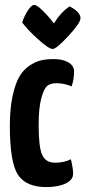

<svg xmlns="http://www.w3.org/2000/svg" viewBox="-20 -750 347 780"><path d="M194 -551Q178 -551 133.5 -591.5Q89 -632 70 -659Q79 -686 93.5 -708Q108 -730 119 -730Q129 -730 149 -711Q169 -692 184 -674L199 -655Q214 -679 230 -696Q246 -713 254 -718L263 -724Q307 -701 307 -676Q307 -657 258 -604Q209 -551 194 -551ZM281 -459Q281 -429 271 -399Q241 -412 208 -412Q187 -412 173 -402Q159 -392 148 -352Q137 -312 137 -241Q137 -154 151 -121.5Q165 -89 204 -89Q240 -89 268 -103Q277 -66 277 -44Q277 -19 246.5 -4.5Q216 10 168 10Q86 10 53 -40Q20 -90 20 -239Q20 -308 31 -359Q42 -410 58.5 -438.5Q75 -467 100 -483.5Q125 -500 147.5 -505Q170 -510 198 -510Q235 -510 258 -496.5Q281 -483 281 -459Z"/></svg>

Font: Yanone Kaffeesatz Bold
Style: Regular
Weight: 700
Designer: Yanone (Cyrillic: Daniel Pouzeot)
Foundry: Yanone
Version: Version 1.003;PS 001.003;hotconv 1.0.88;makeotf.lib2.5.64775